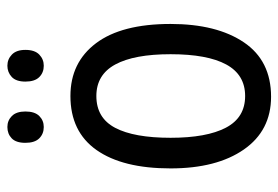

<svg xmlns="http://www.w3.org/2000/svg" viewBox="-140 -674 772 533"><g transform="rotate(-90 246.5 -407.0)"><path d="M447 -320Q447 -192 396 -116.5Q345 -41 245 -41Q151 -41 98.5 -116.5Q46 -192 46 -320Q46 -453 97 -525.5Q148 -598 247 -598Q340 -598 393.5 -527Q447 -456 447 -320ZM131 -320Q131 -220 159 -166.5Q187 -113 247 -113Q306 -113 334.5 -165.5Q363 -218 363 -320Q363 -421 334.5 -473.5Q306 -526 247 -526Q186 -526 158.5 -473.5Q131 -421 131 -320ZM117 -723Q117 -749 129.5 -761Q142 -773 161 -773Q179 -773 191.5 -760.5Q204 -748 204 -723Q204 -697 191.5 -684.5Q179 -672 161 -672Q142 -672 129.5 -684.5Q117 -697 117 -723ZM287 -723Q287 -749 300 -761Q313 -773 331 -773Q349 -773 362 -760.5Q375 -748 375 -723Q375 -697 362 -684.5Q349 -672 331 -672Q312 -672 299.5 -684.5Q287 -697 287 -723Z"/></g></svg>

Font: Noto Sans Tamil UI Condensed
Style: Regular
Weight: 400
Width: 3
Designer: Jelle Bosma - Monotype Design Team
Foundry: Monotype Imaging Inc.
Version: Version 2.004; ttfautohint (v1.8.4.7-5d5b)